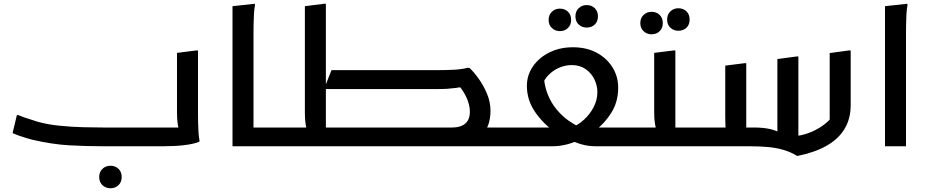

<svg xmlns="http://www.w3.org/2000/svg" viewBox="-20 -780 4944 1024"><path d="M70 -166H78Q89 -161 109 -154Q129 -147 149 -141Q169 -135 180 -131Q233 -116 297.5 -109.5Q362 -103 423.5 -101.5Q485 -100 528 -100H978L938 -78Q932 -91 928 -117.5Q924 -144 924 -177V-498L1027 -511H1036V-175Q1036 -155 1036.5 -128.5Q1037 -102 1038.5 -76Q1040 -50 1044 -32L1043 -24Q1013 -12 964 -6Q915 0 852 0H528Q438 0 349 -5Q260 -10 151 -35Q132 -40 113 -46Q94 -52 77 -58Q60 -64 47 -70ZM509 164Q509 137 526.5 120.5Q544 104 569 104Q595 104 612 120.5Q629 137 629 164Q629 191 612 207.5Q595 224 569 224Q544 224 526.5 207.5Q509 191 509 164Z M1301 0V-100H1476V-20L1456 0ZM1220 -747 1339 -760 1340 -752Q1336 -734 1334.5 -707Q1333 -680 1332.5 -652Q1332 -624 1332 -604V0H1220Z M2312 0V-100H2720V-20L2700 0ZM1685 -100H2391Q2420 -100 2441 -108.5Q2462 -117 2474 -135.5Q2486 -154 2486 -185Q2486 -221 2466.5 -263Q2447 -305 2413 -338L2467 -321Q2434 -314 2411.5 -311Q2389 -308 2366 -306.5Q2343 -305 2308 -305H1708L1748 -406H2316Q2357 -406 2399.5 -408Q2442 -410 2472 -418H2484Q2509 -394 2534.5 -358Q2560 -322 2578 -278.5Q2596 -235 2596 -188Q2596 -148 2584 -114Q2572 -80 2545.5 -54Q2519 -28 2478 -14Q2437 0 2380 0H1685ZM1456 0V-80L1476 -100H1660L1620 -78Q1614 -91 1610 -117.5Q1606 -144 1606 -177V-747L1709 -760H1718V-50L1672 -100H1862V-20L1842 0Z M3035 -528Q3108 -528 3162 -499Q3216 -470 3246.5 -421Q3277 -372 3277 -312Q3277 -236 3239 -176.5Q3201 -117 3144 -76L3121 -100H3366L3367 -20L3347 0H3156Q3117 0 3080.5 -10.5Q3044 -21 3011 -39L3080 -40Q3043 -20 3004 -10Q2965 0 2926 0H2700V-80L2720 -100H2962L2940 -76Q2878 -119 2834 -182.5Q2790 -246 2790 -323Q2790 -364 2807.5 -400.5Q2825 -437 2858 -466Q2891 -495 2936 -511.5Q2981 -528 3035 -528ZM2868 -320 2880 -395Q2880 -332 2899 -282.5Q2918 -233 2948 -197Q2978 -161 3010.5 -138Q3043 -115 3068 -104L3028 -99Q3063 -113 3094.5 -141.5Q3126 -170 3146 -208.5Q3166 -247 3166 -289Q3166 -323 3150.5 -356Q3135 -389 3104 -411Q3073 -433 3029 -433Q2998 -433 2966 -420.5Q2934 -408 2908 -382.5Q2882 -357 2868 -320ZM3109 -633Q3084 -633 3066.5 -649Q3049 -665 3049 -693Q3049 -720 3066.5 -736.5Q3084 -753 3109 -753Q3135 -753 3152 -736.5Q3169 -720 3169 -693Q3169 -665 3152 -649Q3135 -633 3109 -633ZM2966 -614Q2941 -614 2923.5 -630.5Q2906 -647 2906 -674Q2906 -701 2923.5 -717.5Q2941 -734 2966 -734Q2992 -734 3009 -717.5Q3026 -701 3026 -674Q3026 -647 3009 -630.5Q2992 -614 2966 -614Z M3347 -100H3524L3484 -78Q3478 -91 3473.5 -117.5Q3469 -144 3469 -177V-498L3573 -511H3582V-54L3536 -100H3725V-20L3705 0H3327V-80ZM3598 -616Q3573 -616 3555.5 -632Q3538 -648 3538 -676Q3538 -703 3555.5 -719.5Q3573 -736 3598 -736Q3624 -736 3641 -719.5Q3658 -703 3658 -676Q3658 -648 3641 -632Q3624 -616 3598 -616ZM3455 -597Q3430 -597 3412.5 -613.5Q3395 -630 3395 -657Q3395 -684 3412.5 -700.5Q3430 -717 3455 -717Q3481 -717 3498 -700.5Q3515 -684 3515 -657Q3515 -630 3498 -613.5Q3481 -597 3455 -597Z M4232 52Q4198 31 4159 19.5Q4120 8 4074.5 4Q4029 0 3974 0H3702V-80L3722 -100H3896L3854 -75Q3850 -88 3849 -109.5Q3848 -131 3848 -157V-430L3951 -443H3960V-50L3914 -100H3999Q4050 -100 4086 -92Q4122 -84 4150 -66L4126 -27V-465L4230 -479H4238V-2L4212 -53Q4252 -56 4292 -70.5Q4332 -85 4367 -109.5Q4402 -134 4426 -167L4405 -89V-497L4508 -511H4517V-219Q4517 -147 4484.5 -93Q4452 -39 4389 -3Q4326 33 4232 52Z M4700 -747 4819 -760 4820 -752Q4816 -734 4814.5 -707Q4813 -680 4812.5 -652Q4812 -624 4812 -604V0H4700Z"/></svg>

Font: Kufam Medium
Style: Italic
Weight: 500
Italic angle: -11°
Designer: Artur Schmal
Foundry: Original Type
Version: Version 1.301; ttfautohint (v1.8.3)